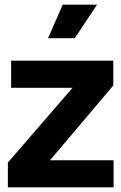

<svg xmlns="http://www.w3.org/2000/svg" viewBox="-20 -804 521 824"><path d="M13.8 -106.2 330 -472 350 -427.2H27.8V-543.5H466.2V-437.2L156.2 -70.8L136.2 -116.2H467.5V0H13.8ZM249.2 -784H396.5L301 -640H186.2Z"/></svg>

Font: Trafiko Sans Variable
Style: Regular
Weight: 400
Designer: Gumpita Rahayu / Trafiko
Foundry: Tokotype / Trafiko
Version: Version 0.001;FEAKit 1.0